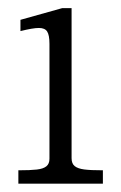

<svg xmlns="http://www.w3.org/2000/svg" viewBox="-20 -440 290 460"><path d="M98.5 -59.5V-335Q98.5 -356 93 -364.5Q87.5 -373 73.2 -373Q59 -373 29 -365.5V-392.5L129 -420.5H151.5V-61Q151.5 -48 159 -42Q166.5 -36 181.8 -34Q197 -32 226.5 -32V0H24V-32Q53 -32 68.2 -33.8Q83.5 -35.5 91 -41.5Q98.5 -47.5 98.5 -59.5Z"/></svg>

Font: Didactic
Style: Regular
Weight: 400
Designer: Tyler Finck
Foundry: Etcetera Type Co
Version: Version 3.007;FEAKit 1.0